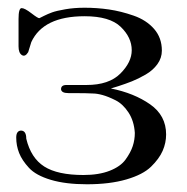

<svg xmlns="http://www.w3.org/2000/svg" viewBox="-20 -468 484 497"><path d="M199 -448Q231 -448 262 -443.5Q293 -439 326 -427.5Q359 -416 379 -393Q399 -370 399 -337Q399 -318 387.5 -302Q376 -286 357 -275Q338 -264 321.5 -257.5Q305 -251 286.5 -245Q268 -239 267 -239Q327 -227 368.5 -198Q410 -169 410 -120Q410 -98 401 -77.5Q392 -57 371 -36.5Q350 -16 307 -3.5Q264 9 205 9Q150 9 111.5 -2.5Q73 -14 55 -33.5Q37 -53 29.5 -72Q22 -91 22 -112Q22 -129 34 -130Q48 -130 48 -109Q60 -59 94.5 -37Q129 -15 196 -15Q236 -15 264 -26Q292 -37 305 -55Q318 -73 323.5 -89.5Q329 -106 329 -124Q327 -155 312.5 -177Q298 -199 279 -208.5Q260 -218 245.5 -222Q231 -226 220 -226Q210 -227 157 -227Q139 -227 138 -237Q138 -248 152 -248H204Q262 -248 291.5 -277.5Q321 -307 321 -338Q321 -371 292.5 -398.5Q264 -426 199 -426Q92 -426 61 -359L53 -333Q45 -320 36.5 -325.5Q28 -331 28 -348V-419Q28 -447 36 -447Q44 -447 61.5 -433.5Q79 -420 82 -421Q84 -422 94 -427Q104 -432 115 -436Q126 -440 149 -444Q172 -448 199 -448Z"/></svg>

Font: cwTeXMing
Style: Medium
Weight: 500
Version: Version 1.17